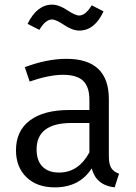

<svg xmlns="http://www.w3.org/2000/svg" viewBox="-20 -797 588 829"><path d="M205 -713Q176 -713 150 -668L99 -694Q140 -777 205 -777Q234 -777 269.5 -753.5Q305 -730 322 -730Q349 -730 376 -774L427 -748Q389 -665 322 -665Q293 -665 257 -689Q221 -713 205 -713ZM450 -122Q450 -88 460.5 -71.5Q471 -55 494 -47L475 12Q395 3 376 -70Q323 12 217 12Q139 12 94 -32Q49 -76 49 -148Q49 -232 109 -277Q169 -322 279 -322H366V-365Q366 -423 338.5 -448.5Q311 -474 252 -474Q192 -474 108 -445L87 -507Q183 -543 267 -543Q450 -543 450 -369ZM235 -52Q319 -52 366 -139V-266H290Q138 -266 138 -152Q138 -104 163 -78Q188 -52 235 -52Z"/></svg>

Font: Sedus Text
Style: Regular
Weight: 400
Designer: TypeMates
Foundry: TypeMates, Runge Thomsen GbR
Version: Version 4.202;PS 004.202;hotconv 1.0.88;makeotf.lib2.5.64775